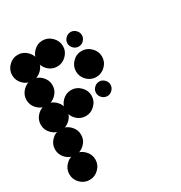

<svg xmlns="http://www.w3.org/2000/svg" viewBox="-197 -643 1057 1119"><g transform="rotate(-30 331.5 -83.0)"><path d="M83.3 162.5Q118.3 162.5 144.6 188.8Q170.8 215 170.8 250Q170.8 285.8 144.6 311.7Q118.3 337.5 83.3 337.5Q47.5 337.5 21.7 311.7Q-4.2 285.8 -4.2 250Q-4.2 215 21.7 188.8Q47.5 162.5 83.3 162.5ZM83.3 -4.2Q118.3 -4.2 144.6 22.1Q170.8 48.3 170.8 83.3Q170.8 119.2 144.6 145Q118.3 170.8 83.3 170.8Q47.5 170.8 21.7 145Q-4.2 119.2 -4.2 83.3Q-4.2 48.3 21.7 22.1Q47.5 -4.2 83.3 -4.2ZM416.7 -131.7Q435.8 -131.7 450.4 -117.1Q465 -102.5 465 -83.3Q465 -63.3 450.4 -48.8Q435.8 -34.2 416.7 -34.2Q396.7 -34.2 382.1 -48.8Q367.5 -63.3 367.5 -83.3Q367.5 -102.5 382.1 -117.1Q396.7 -131.7 416.7 -131.7ZM250 -170.8Q285 -170.8 311.2 -144.6Q337.5 -118.3 337.5 -83.3Q337.5 -47.5 311.2 -21.7Q285 4.2 250 4.2Q214.2 4.2 188.3 -21.7Q162.5 -47.5 162.5 -83.3Q162.5 -118.3 188.3 -144.6Q214.2 -170.8 250 -170.8ZM83.3 -170.8Q118.3 -170.8 144.6 -144.6Q170.8 -118.3 170.8 -83.3Q170.8 -47.5 144.6 -21.7Q118.3 4.2 83.3 4.2Q47.5 4.2 21.7 -21.7Q-4.2 -47.5 -4.2 -83.3Q-4.2 -118.3 21.7 -144.6Q47.5 -170.8 83.3 -170.8ZM416.7 -337.5Q451.7 -337.5 477.9 -311.2Q504.2 -285 504.2 -250Q504.2 -214.2 477.9 -188.3Q451.7 -162.5 416.7 -162.5Q380.8 -162.5 355 -188.3Q329.2 -214.2 329.2 -250Q329.2 -285 355 -311.2Q380.8 -337.5 416.7 -337.5ZM83.3 -337.5Q118.3 -337.5 144.6 -311.2Q170.8 -285 170.8 -250Q170.8 -214.2 144.6 -188.3Q118.3 -162.5 83.3 -162.5Q47.5 -162.5 21.7 -188.3Q-4.2 -214.2 -4.2 -250Q-4.2 -285 21.7 -311.2Q47.5 -337.5 83.3 -337.5ZM416.7 -465Q435.8 -465 450.4 -450.4Q465 -435.8 465 -416.7Q465 -396.7 450.4 -382.1Q435.8 -367.5 416.7 -367.5Q396.7 -367.5 382.1 -382.1Q367.5 -396.7 367.5 -416.7Q367.5 -435.8 382.1 -450.4Q396.7 -465 416.7 -465ZM250 -504.2Q285 -504.2 311.2 -477.9Q337.5 -451.7 337.5 -416.7Q337.5 -380.8 311.2 -355Q285 -329.2 250 -329.2Q214.2 -329.2 188.3 -355Q162.5 -380.8 162.5 -416.7Q162.5 -451.7 188.3 -477.9Q214.2 -504.2 250 -504.2ZM83.3 -504.2Q118.3 -504.2 144.6 -477.9Q170.8 -451.7 170.8 -416.7Q170.8 -380.8 144.6 -355Q118.3 -329.2 83.3 -329.2Q47.5 -329.2 21.7 -355Q-4.2 -380.8 -4.2 -416.7Q-4.2 -451.7 21.7 -477.9Q47.5 -504.2 83.3 -504.2Z"/></g></svg>

Font: 0xA000-Dots-Mono
Style: Dots-Mono
Weight: 400
Version: Version 0.1